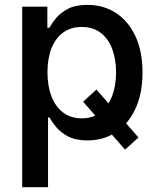

<svg xmlns="http://www.w3.org/2000/svg" viewBox="-20 -570 647 794"><path d="M378.9 -199.7 552.7 -1.5 497.1 48.8 323.7 -149.4ZM71.8 204.1V-542.5H175.8V-455.1H184.1Q194.3 -473.6 212.4 -495.6Q230.5 -517.6 261.5 -533.7Q292.5 -549.8 341.8 -549.8Q407.7 -549.8 459 -516.6Q510.3 -483.4 539.8 -420.7Q569.3 -357.9 569.3 -270Q569.3 -183.1 540 -120.1Q510.7 -57.1 459.5 -23.2Q408.2 10.7 341.8 10.7Q293.9 10.7 262.7 -5.4Q231.4 -21.5 213.1 -43.7Q194.8 -65.9 184.1 -84.5H178.7V204.1ZM317.9 -80.6Q364.3 -80.6 396 -105.5Q427.7 -130.4 443.8 -173.3Q460 -216.3 460 -271Q460 -325.2 444.1 -367.4Q428.2 -409.7 396.5 -434.1Q364.7 -458.5 317.9 -458.5Q272.5 -458.5 240.7 -435.1Q209 -411.6 192.6 -369.6Q176.3 -327.6 176.3 -271Q176.3 -214.4 192.9 -171.4Q209.5 -128.4 241.2 -104.5Q272.9 -80.6 317.9 -80.6Z"/></svg>

Font: Inter 16pt Medium
Style: Regular
Weight: 500
Version: Version 4.001;git-66647c0bb